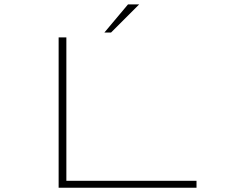

<svg xmlns="http://www.w3.org/2000/svg" viewBox="-20 -874 1090 894"><path d="M466 -722.5 576 -853.5H628L497 -722.5ZM289 -32H895V0H253V-700H289Z"/></svg>

Font: League Mono Extended Thin
Style: Regular
Weight: 100
Width: 9
Designer: Tyler Finck
Foundry: The League of Moveable Type / Tyler Finck
Version: Version 2.210